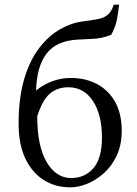

<svg xmlns="http://www.w3.org/2000/svg" viewBox="-20 -790 589 825"><path d="M284 -455Q348 -455 397.5 -428.5Q447 -402 475 -351.5Q503 -301 503 -228Q503 -168 482 -122.5Q461 -77 427 -46.5Q393 -16 355 -0.5Q317 15 282 15Q218 15 168 -16.5Q118 -48 89 -108.5Q60 -169 60 -257Q60 -257 60 -258Q60 -371 84.5 -452Q109 -533 149.5 -585Q190 -637 238.5 -664.5Q287 -692 336 -698Q376 -703 401.5 -708Q427 -713 443 -726.5Q459 -740 469 -770H492Q488 -736 482 -704.5Q476 -673 458 -641Q437 -632 418 -628Q399 -624 376 -623Q353 -622 317 -620Q224 -616 181 -561Q138 -506 135 -401Q165 -426 203.5 -440.5Q242 -455 284 -455ZM286 -25Q345 -25 381.5 -67.5Q418 -110 418 -199Q418 -298 379 -356.5Q340 -415 274 -415Q225 -415 193 -386.5Q161 -358 140 -290Q140 -162 180.5 -93.5Q221 -25 286 -25Z"/></svg>

Font: Bona Nova SC
Style: Regular
Weight: 400
Designer: Mateusz Machalski
Foundry: Capitalics
Version: Version 4.001; ttfautohint (v1.8.4.7-5d5b)